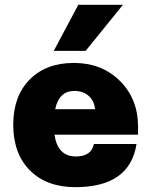

<svg xmlns="http://www.w3.org/2000/svg" viewBox="-20 -772 630 800"><path d="M492.2 -752 336.9 -560.1H204.1L306.2 -752ZM35.2 -252Q35.2 -371.1 103.5 -440.4Q171.9 -509.8 288.1 -509.8Q404.3 -509.8 479.7 -434.8Q555.2 -359.9 555.2 -244.1V-210.9H207Q220.2 -120.1 295.9 -120.1Q360.8 -120.1 371.1 -171.9H548.8Q521 7.8 293.9 7.8Q174.3 7.8 104.7 -62Q35.2 -131.8 35.2 -252ZM290 -393.1Q225.6 -393.1 210 -316.9H376Q372.6 -352.1 349.4 -372.6Q326.2 -393.1 290 -393.1Z"/></svg>

Font: Overused Grotesk ExtraBold
Style: Regular
Weight: 800
Version: Version 0.002